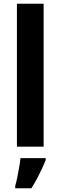

<svg xmlns="http://www.w3.org/2000/svg" viewBox="-20 -780 322 1021"><path d="M212 0H70V-760H212ZM223 71Q214 94 202 119.5Q190 145 176.5 170.5Q163 196 147 221H61V208Q67 189 72 162.5Q77 136 82 109Q87 82 89 61H223Z"/></svg>

Font: Noto Sans Thai SemiCondensed
Style: Bold
Weight: 700
Width: 4
Designer: Monotype Design Team
Foundry: Monotype Imaging Inc.
Version: Version 2.001